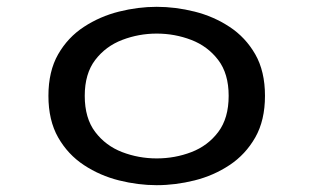

<svg xmlns="http://www.w3.org/2000/svg" viewBox="-20 -532 915 563"><path d="M439.5 11Q385 11 329 -3Q273 -17 226 -48Q179 -79 150.5 -129Q122 -179 122 -251Q122 -323 150.5 -372.8Q179 -422.5 226 -453.2Q273 -484 329 -498Q385 -512 439.5 -512Q494.5 -512 550.5 -498Q606.5 -484 653.2 -453.2Q700 -422.5 728.5 -372.8Q757 -323 757 -251Q757 -179 728.5 -129Q700 -79 653.2 -48Q606.5 -17 550.5 -3Q494.5 11 439.5 11ZM439.5 -67.5Q493 -67.5 541.2 -86Q589.5 -104.5 620 -145Q650.5 -185.5 650.5 -251Q650.5 -316 619.8 -356.2Q589 -396.5 540.8 -415Q492.5 -433.5 439.5 -433.5Q387 -433.5 338.5 -415Q290 -396.5 259.2 -356.2Q228.5 -316 228.5 -251Q228.5 -185.5 259.2 -145Q290 -104.5 338.2 -86Q386.5 -67.5 439.5 -67.5Z"/></svg>

Font: Trispace SemiExpanded
Style: Regular
Weight: 400
Width: 6
Designer: Tyler Finck
Foundry: Etcetera Type Company
Version: Version 1.210; ttfautohint (v1.8.3)